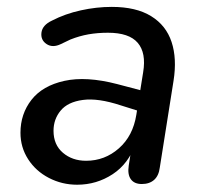

<svg xmlns="http://www.w3.org/2000/svg" viewBox="-20 -516 572 546"><path d="M38.2 -138.4Q38.2 -192 69.5 -232.1Q100.9 -272.3 163 -286Q225.2 -299.8 313.2 -276.9L393.6 -255.7L384.9 -197.1L323 -216.5Q258.8 -237.6 215.8 -231.8Q172.8 -226.1 152.5 -201.5Q132.2 -177 132.2 -144.1Q132.2 -104.2 159 -81.5Q185.7 -58.8 224.8 -58.8Q278 -58.8 318.1 -94.2Q358.2 -129.5 367.7 -189.7L387.1 -310.6Q396.2 -365.5 371.7 -394.2Q347.2 -422.9 287 -422.9Q257.8 -422.9 231.8 -418.4Q205.8 -413.8 180.4 -403.7Q169.9 -398.8 153.4 -390.8Q129.8 -379.3 112.5 -390.7Q95.2 -402.1 97.9 -423.4Q100.6 -444.6 127.8 -457.4Q165.5 -476.9 209.9 -486.6Q254.3 -496.4 297.8 -496.4Q367.1 -496.4 409.7 -470.1Q452.3 -443.9 467.9 -396.7Q483.5 -349.5 473.5 -286.3L434.4 -39.4Q431.5 -16.3 418.3 -4.5Q405.1 7.3 383.2 7.3Q361.9 7.3 352.1 -6.3Q342.2 -19.9 346.1 -45.3L358 -121L366.1 -108.5Q345.9 -50.4 300.3 -20.6Q254.7 9.3 199.3 9.3Q156.4 9.3 119.1 -10Q81.9 -29.3 60.1 -63.1Q38.2 -97 38.2 -138.4Z"/></svg>

Font: SN Pro Thin
Style: Italic
Weight: 200
Italic angle: -9°
Designer: Tobias Whetton
Foundry: Supernotes
Version: Version 1.003;Glyphs 3.3 (3324)